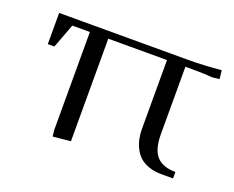

<svg xmlns="http://www.w3.org/2000/svg" viewBox="-81 -581 882 723"><g transform="rotate(20 359.5 -219.5)"><path d="M47.9 -314V-439H564Q627 -439 696.8 -445.8L700.2 -418V-411.1L671.9 -408.2Q642.1 -411.1 595.2 -411.1H564V-141.1Q564 -80.1 588.6 -53Q613.3 -25.9 664.1 -25.9V0H617.2Q588.4 0 565.9 -8.1Q543.5 -16.1 529.5 -29.1Q515.6 -42 506.6 -60.3Q497.6 -78.6 493.9 -97.2Q490.2 -115.7 490.2 -136.2V-411.1H254.9V0L184.1 6.8L181.2 -19V-411.1H110.8L74.2 -314Z"/></g></svg>

Font: Dihjauti
Style: Regular
Weight: 400
Designer: T. Christopher White
Version: Version 3.0.0